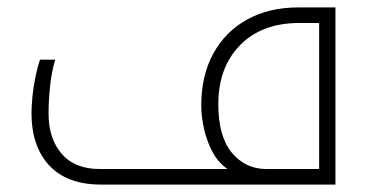

<svg xmlns="http://www.w3.org/2000/svg" viewBox="-20 -498 1010 518"><path d="M253 0Q161 0 113 -51.5Q65 -103 65 -193Q65 -211 67.5 -237Q70 -263 75.5 -290Q81 -317 88 -337H129Q119 -304 115 -264.5Q111 -225 111 -192Q111 -124 146.5 -83Q182 -42 249 -42H594Q570 -58 554.5 -86Q539 -114 531 -148Q523 -182 523 -214Q523 -294 555.5 -353.5Q588 -413 647 -445.5Q706 -478 785 -478H885V0ZM841 -42V-436H788Q686 -436 627.5 -376Q569 -316 569 -217Q569 -130 605.5 -86Q642 -42 699 -42Z"/></svg>

Font: Noto Kufi Arabic ExtraLight
Style: Regular
Weight: 200
Designer: Monotype Design Team, David Williams, Khaled Hosny
Foundry: Google LLC
Version: Version 2.109; ttfautohint (v1.8.4.7-5d5b)